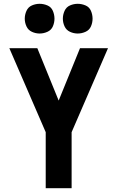

<svg xmlns="http://www.w3.org/2000/svg" viewBox="-20 -988 616 1008"><path d="M220 0H356V-294L547 -735H400L288 -460L176 -735H29L220 -294ZM388 -812Q409 -812 429 -821Q449 -830 457.5 -849.5Q466 -869 466 -890Q466 -911 457.5 -931Q449 -951 429 -959.5Q409 -968 388 -968Q367 -968 347.5 -959.5Q328 -951 319 -931Q310 -911 310 -890Q310 -869 319 -849.5Q328 -830 347.5 -821Q367 -812 388 -812ZM188 -812Q209 -812 229 -821Q249 -830 257.5 -849.5Q266 -869 266 -890Q266 -911 257.5 -931Q249 -951 229 -959.5Q209 -968 188 -968Q167 -968 147.5 -959.5Q128 -951 119 -931Q110 -911 110 -890Q110 -869 119 -849.5Q128 -830 147.5 -821Q167 -812 188 -812Z"/></svg>

Font: Iosevka Sparkle Extrabold
Style: Regular
Weight: 800
Designer: Belleve Invis
Foundry: Belleve Invis
Version: Version 4.5.0; ttfautohint (v1.8.3)